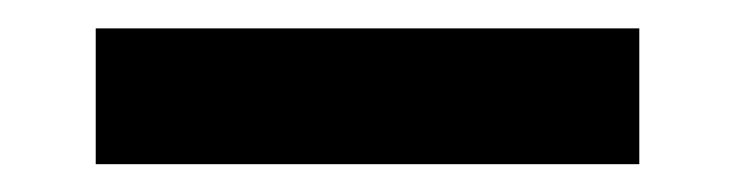

<svg xmlns="http://www.w3.org/2000/svg" viewBox="-20 -411 528 138"><path d="M439.5 -390.6V-293H48.8V-390.6Z"/></svg>

Font: BabelStone Runic Beowulf
Style: Regular
Weight: 400
Designer: Andrew West
Foundry: BabelStone
Version: Version 7.004;November 9, 2023